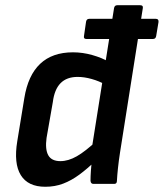

<svg xmlns="http://www.w3.org/2000/svg" viewBox="-20 -703 626 734"><path d="M310 -554Q299 -554 301 -565L309 -620Q311 -631 321 -631H576Q587 -631 586 -619L577 -565Q575 -554 565 -554H507ZM153 11Q87 11 59.5 -33.5Q32 -78 46 -163L73 -328Q87 -415 133.5 -459Q180 -503 259 -503Q296 -503 333 -492.5Q370 -482 395 -467L384 -379Q359 -393 330.5 -401Q302 -409 277 -409Q235 -409 211.5 -385Q188 -361 182 -313L158 -176Q152 -132 164.5 -109.5Q177 -87 211 -87Q241 -87 273.5 -105.5Q306 -124 351 -166L346 -89Q314 -58 283.5 -35.5Q253 -13 221.5 -1Q190 11 153 11ZM337 0Q327 0 326 -12Q326 -28 327.5 -50.5Q329 -73 332 -91L331 -136L416 -672Q418 -683 428 -683H516Q528 -683 526 -672L439 -121Q434 -89 431 -60.5Q428 -32 427 -12Q427 0 417 0Z"/></svg>

Font: Sofia Sans Semi Condensed
Style: Bold Italic
Weight: 700
Italic angle: -9°
Version: Version 4.100